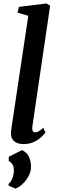

<svg xmlns="http://www.w3.org/2000/svg" viewBox="-20 -838 337 1130"><path d="M170.5 -94Q168 -77 172.5 -68Q177 -59 186.5 -59Q195.5 -59 206 -64.2Q216.5 -69.5 235 -86L247.5 -58Q241 -49 224.5 -32.8Q208 -16.5 181.2 -3.2Q154.5 10 116.5 10Q98 10 81.5 3.8Q65 -2.5 54.8 -16.5Q44.5 -30.5 44.5 -53.5Q44.5 -58.5 45.2 -65.2Q46 -72 47 -79.2Q48 -86.5 48.5 -91.5L146.5 -745L83 -763.5L91.5 -797.5L253.5 -817.5L275 -804.5ZM70 272 30.5 254V244Q44 234 53.2 210.2Q62.5 186.5 61.5 162Q61.5 145 53.8 131Q46 117 31.5 109.5V84.5L109.5 45.5Q137 58 149.2 82.8Q161.5 107.5 162.5 138.5Q163.5 169.5 148.5 197.8Q133.5 226 111.8 245.8Q90 265.5 70 272Z"/></svg>

Font: Merriweather 36pt SemiBold
Style: Italic
Weight: 600
Italic angle: -7.8°
Version: Version 2.101